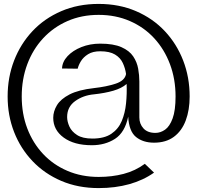

<svg xmlns="http://www.w3.org/2000/svg" viewBox="-20 -726 1008 981"><path d="M484 235Q379 235 293.5 198.5Q208 162 146.5 97.5Q85 33 52 -51.5Q19 -136 19 -233Q19 -331 52 -416.5Q85 -502 146 -567Q207 -632 293 -669Q379 -706 484 -706Q589 -706 675 -669Q761 -632 822 -567Q883 -502 916 -416.5Q949 -331 949 -233Q949 -164 929 -110.5Q909 -57 868.5 -27Q828 3 767 3Q711 3 675 -26Q639 -55 635 -130Q618 -49 567.5 -16.5Q517 16 449 16Q359 16 305.5 -23Q252 -62 252 -124Q252 -157 271 -188.5Q290 -220 335.5 -243.5Q381 -267 461 -276Q524 -283 571 -298.5Q618 -314 624 -348Q620 -377 607.5 -404Q595 -431 567.5 -447.5Q540 -464 492 -464Q454 -464 430 -449Q406 -434 393.5 -413.5Q381 -393 377 -375L297 -376Q298 -410 325 -439Q352 -468 396 -485.5Q440 -503 492 -503Q560 -503 600.5 -485Q641 -467 660.5 -438Q680 -409 686 -375Q692 -341 692 -310V-126Q692 -93 713 -70Q734 -47 774 -47Q800 -47 823.5 -63.5Q847 -80 862 -121Q877 -162 877 -233Q877 -322 848.5 -398Q820 -474 768 -530.5Q716 -587 643.5 -618.5Q571 -650 484 -650Q397 -650 325 -618.5Q253 -587 200.5 -530.5Q148 -474 119.5 -398Q91 -322 91 -233Q91 -144 119.5 -69.5Q148 5 200 60.5Q252 116 324.5 147Q397 178 484 178Q552 178 611.5 162.5Q671 147 720 111L767 156Q712 195 640.5 215Q569 235 484 235ZM452 -18Q513 -18 549 -42.5Q585 -67 602 -107.5Q619 -148 624 -197.5Q629 -247 627 -297Q602 -275 559 -262.5Q516 -250 460 -244Q405 -239 364 -209.5Q323 -180 323 -128Q323 -105 334.5 -79.5Q346 -54 374 -36Q402 -18 452 -18Z"/></svg>

Font: Panamera
Style: Regular
Weight: 400
Designer: Bastien Sozeau
Foundry: NBR — Bastien Sozeau
Version: Version 3.002; ttfautohint (v1.8.4.7-5d5b);gftools[0.9.33]